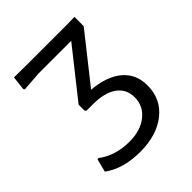

<svg xmlns="http://www.w3.org/2000/svg" viewBox="-183 -756 880 880"><g transform="rotate(-45 256.5 -316.5)"><path d="M219 9Q109 9 40 -42L56 -105L63 -107Q125 -59 218 -59Q289 -59 333.5 -94.5Q378 -130 378 -186Q378 -240 336.5 -269.5Q295 -299 220 -299H178L172 -306V-344L355 -575H144L48 -568L43 -574L51 -642L143 -641H394L443 -642V-582L261 -352Q355 -344 406.5 -300.5Q458 -257 458 -183Q458 -96 392.5 -43.5Q327 9 219 9Z"/></g></svg>

Font: Alegreya Sans SC
Style: Regular
Weight: 400
Designer: Juan Pablo del Peral
Foundry: Huerta Tipografica
Version: Version 2.007